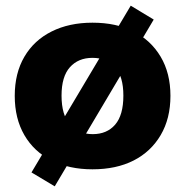

<svg xmlns="http://www.w3.org/2000/svg" viewBox="-20 -586 653 677"><path d="M306 11Q224 11 162 -20Q100 -51 66 -109.5Q32 -168 32 -248Q32 -328 66 -386Q100 -444 162 -475Q224 -506 306 -506Q390 -506 451 -475Q512 -444 546.5 -386Q581 -328 581 -248Q581 -168 546.5 -109.5Q512 -51 451 -20Q390 11 306 11ZM307 -113Q357 -113 386 -146.5Q415 -180 415 -249Q415 -316 386 -349Q357 -382 306 -382Q256 -382 226.5 -349Q197 -316 197 -249Q197 -180 227 -146.5Q257 -113 307 -113ZM173 71 91 22 441 -566 522 -517Z"/></svg>

Font: Nunito Sans 11pt Black
Style: Regular
Weight: 900
Version: Version 3.101;gftools[0.9.27]